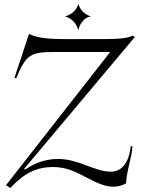

<svg xmlns="http://www.w3.org/2000/svg" viewBox="-20 -916 709 953"><path d="M31 17C98 -53 160 -93 265 -86C394 -78 489 57 606 -6C606 -60 637 -142 637 -190L629 -191C625 -142 603 -64 531 -64C447 -64 372 -127 269 -127C221 -127 166 -116 104 -74L100 -78L649 -732L640 -739C598 -721 553 -722 416 -722C263 -722 183 -718 124 -748L52 -530L60 -527C110 -646 131 -658 253 -658H527L10 3ZM368 -765C375 -798 400 -832 431 -834C395 -848 382 -864 368 -896C360 -865 339 -847 303 -834C336 -826 362 -798 368 -765Z"/></svg>

Font: Sinistre
Style: Regular
Weight: 400
Designer: Jules Durand
Foundry: Collletttivo
Version: Version 69.420;Glyphs 3.2 (3217)